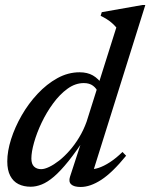

<svg xmlns="http://www.w3.org/2000/svg" viewBox="-20 -734 599 765"><path d="M370.5 -365.5Q365 -381.5 350.8 -392.2Q336.5 -403 314 -403Q280 -403 249 -380.5Q218 -358 191.8 -322.2Q165.5 -286.5 146 -245.5Q126.5 -204.5 115.8 -166.5Q105 -128.5 105 -102.5Q105 -80.5 115.8 -70.2Q126.5 -60 144 -60Q157.5 -60 176.2 -69Q195 -78 215.8 -94.2Q236.5 -110.5 257 -133.8Q277.5 -157 295.2 -186.2Q313 -215.5 325 -249L443.5 -624.5Q435 -634.5 425.8 -642.5Q416.5 -650.5 405.5 -657.5Q394.5 -664.5 381 -671L385.5 -685.5L547 -714H559L346.5 -36.5L333.5 -60Q351 -58 372.5 -65Q394 -72 418.5 -88Q443 -104 468 -128.5L482.5 -113.5Q427.5 -46 383.5 -17.5Q339.5 11 301.5 11Q274.5 11 263.5 0.5Q252.5 -10 259 -30L312 -192.5H324.5Q284.5 -131.5 252.8 -92Q221 -52.5 195 -30.2Q169 -8 146.2 1Q123.5 10 102.5 10Q74.5 10 53.5 -0.5Q32.5 -11 20.8 -33.5Q9 -56 9 -91Q9 -131.5 24.2 -179.5Q39.5 -227.5 66.5 -274.5Q93.5 -321.5 129.8 -360.2Q166 -399 208.5 -422.5Q251 -446 297 -446Q328 -446 350 -433.5Q372 -421 390 -394.5Z"/></svg>

Font: Newsreader 24pt Medium
Style: Italic
Weight: 500
Italic angle: -17°
Designer: Hugues Gentile
Foundry: Production Type
Version: Version 1.003